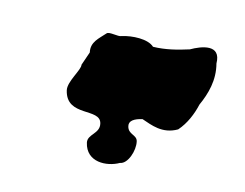

<svg xmlns="http://www.w3.org/2000/svg" viewBox="-70 -737 833 654"><g transform="rotate(-15 347.0 -410.0)"><path d="M169 -478C142 -390 266 -391 250 -339C240 -305 198 -316 189 -288C169 -224 233 -192 280 -192C305 -182 345 -218 354 -248C361 -270 331 -278 340 -306C345 -323 365 -325 393 -316C417 -289 444 -251 501 -251C537 -263 569 -288 593 -314C632 -342 670 -379 685 -434C719 -494 650 -504 610 -504C569 -513 529 -524 491 -545C482 -575 433 -600 397 -608C385 -608 361 -634 350 -630C321 -620 289 -617 278 -582L240 -549C235 -532 178 -507 169 -478Z"/></g></svg>

Font: Alpina
Style: Obl
Weight: 400
Version: Version 0.9